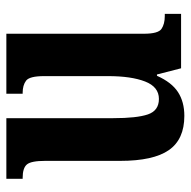

<svg xmlns="http://www.w3.org/2000/svg" viewBox="-18 -558 586 589"><g transform="rotate(-90 274.5 -263.0)"><path d="M214 10Q142 10 109 -37.5Q76 -85 76 -187V-417Q76 -460 65 -473Q54 -486 24 -486H21V-536H207V-208Q207 -136 218.5 -102Q230 -68 266 -68Q303 -68 319.5 -110.5Q336 -153 336 -224V-420Q336 -465 322 -475.5Q308 -486 285 -486H282V-536H466V-114Q466 -70 481 -60Q496 -50 520 -50H527V0H360L341 -74H337Q317 -29 287 -9.5Q257 10 214 10Z"/></g></svg>

Font: Noto Serif ExtraCondensed
Style: Bold
Weight: 700
Width: 2
Designer: Monotype Design Team
Foundry: Monotype Imaging Inc.
Version: Version 2.014; ttfautohint (v1.8.4.7-5d5b)